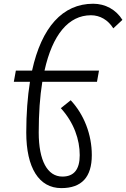

<svg xmlns="http://www.w3.org/2000/svg" viewBox="-20 -762 668 1017"><path d="M304.7 234.4C412.6 234.4 466.3 176.3 466.3 59.6C466.3 -49.3 425.3 -155.3 354.5 -231L302.2 -189C372.1 -112.3 402.3 -22 402.3 59.6C402.3 135.3 372.1 173.3 310.5 173.3C231 173.3 185.1 88.4 185.1 -60.1C185.1 -160.6 191.4 -250.5 204.1 -328.6H493.7L504.4 -388.2H215.8C257.8 -577.6 342.8 -681.2 461.9 -681.2C509.8 -681.2 552.7 -656.2 580.1 -611.8L628.4 -656.7C594.7 -710.9 538.1 -742.2 473.6 -742.2C311 -742.2 200.2 -616.7 149.9 -388.2H64L53.2 -328.6H138.7C126 -249.5 119.1 -159.7 119.1 -60.1C119.1 127 186.5 234.4 304.7 234.4Z"/></svg>

Font: Cascadia Mono PL Light
Style: Italic
Weight: 300
Italic angle: -10°
Monospace: yes
Designer: Aaron Bell
Foundry: Saja Typeworks
Version: Version 2404.023